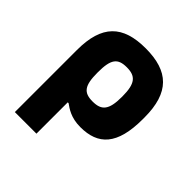

<svg xmlns="http://www.w3.org/2000/svg" viewBox="-188 -647 975 975"><g transform="rotate(45 300.0 -159.5)"><path d="M551 -244V-256C551 -435 471 -509 307 -509C143 -509 66 -435 66 -256V190H221V-35H227C250 -19 286 9 355 9C482 9 551 -59 551 -244ZM221 -248V-252C221 -345 243 -373 307 -373C370 -373 396 -346 396 -252V-248C396 -154 370 -127 307 -127C243 -127 221 -155 221 -248Z"/></g></svg>

Font: LT Wave Mono Black
Style: Regular
Weight: 900
Designer: Daniel Lyons
Version: Version 2.5 (Glyphs App)